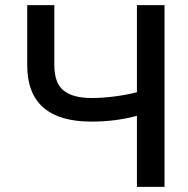

<svg xmlns="http://www.w3.org/2000/svg" viewBox="-20 -727 731 747"><path d="M191.4 -707V-473.6Q191.4 -403.8 227.5 -374.8Q263.7 -345.7 335.9 -345.7Q379.4 -345.7 426 -351.8Q472.7 -357.9 512.7 -368.2V-707H620.1V0H512.7V-276.4Q430.2 -253.9 335.9 -253.9Q85.9 -253.9 85.9 -473.6V-707Z"/></svg>

Font: Pretendard JP Medium
Style: Regular
Weight: 500
Designer: Base glyphs from Inter by Rasmus Andersson; Hangeul glyphs from Noto Sans CJK(Source Han Sans) by Jang Soo-young and Kan
Foundry: Kil Hyung-jin
Version: Version 1.309